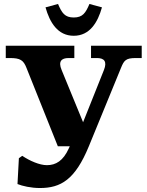

<svg xmlns="http://www.w3.org/2000/svg" viewBox="-20 -930 742 966"><path d="M113 -589 271 -194H331L326 -183C298 -121 261 -99 216 -99C179 -99 129 -121 92 -146L75 -134L68 -4C93 6 136 16 181 16C286 16 358 -26 427 -194L589 -589C604 -626 613 -638 663 -638H693V-700H438V-638H468C504 -638 520 -621 503 -578L398 -315L290 -578C272 -621 289 -638 325 -638H354V-700H9V-638H30C82 -638 98 -627 113 -589ZM209 -893 272 -910C291 -865 306 -842 351 -842C396 -842 411 -865 430 -910L493 -893C472 -818 432 -750 351 -750C270 -750 230 -818 209 -893Z"/></svg>

Font: LT Superior Serif ExtraBold
Style: Regular
Weight: 800
Designer: Daniel Lyons
Foundry: LyonsType
Version: Version 2.120;FEAKit 1.0